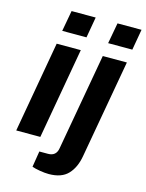

<svg xmlns="http://www.w3.org/2000/svg" viewBox="-133 -803 814 1071"><g transform="rotate(15 274.0 -267.5)"><path d="M122.1 -603 144 -723.1H283.2L262.2 -603ZM387.2 -603 409.2 -723.1H547.9L526.9 -603ZM18.1 0 110.8 -525.9H250L157.2 0ZM255.9 188Q232.9 188 203.9 183.1Q174.8 178.2 158.2 171.9L172.9 80.1H223.1Q270.5 80.1 277.8 32.2L377 -525.9H516.1L415 43Q403.3 109.9 366.2 148.9Q329.1 188 255.9 188Z"/></g></svg>

Font: Archivo
Style: Bold Italic
Weight: 700
Italic angle: -10°
Designer: Hector Gatti
Foundry: Omnibus-Type
Version: Version 2.001